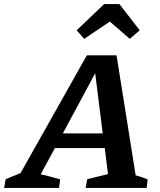

<svg xmlns="http://www.w3.org/2000/svg" viewBox="-72 -924 785 944"><path d="M595 -62Q626 -54 654 -42L649 0H349L357 -43L459 -68L443 -196H198L128 -67Q152 -62 176 -55.5Q200 -49 224 -42L218 0H-52L-44 -43L29 -73L355 -652H501ZM237 -268H433L396 -564ZM515 -904 615 -775 566 -733 468 -818 342 -733 305 -775 440 -904Z"/></svg>

Font: Piazzolla SemiBold
Style: Italic
Weight: 600
Italic angle: -11.3°
Designer: Juan Pablo del Peral
Foundry: Huerta Tipografica
Version: Version 1.330